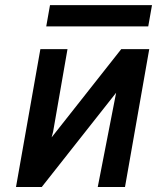

<svg xmlns="http://www.w3.org/2000/svg" viewBox="-20 -748 640 768"><path d="M141.5 -551.5H250L192.5 -221.5L186.5 -198.5L465 -551.5H577L480 0H371L444.5 -377L147 0H44ZM180 -727.5H588L573 -642.5H165Z"/></svg>

Font: JuliaMono SemiBold
Style: Italic
Weight: 600
Italic angle: -9°
Monospace: yes
Designer: cormullion
Foundry: corm
Version: Version 0.056; ttfautohint (v1.8.4)